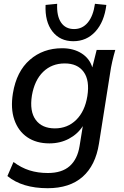

<svg xmlns="http://www.w3.org/2000/svg" viewBox="-20 -767 652 1011"><path d="M231 224Q97 224 19 160L51 86Q91 116 135 130Q179 144 232 144Q306 144 347 107.5Q388 71 399 2L416 -103Q389 -61 343 -36.5Q297 -12 240 -12Q171 -12 123.5 -44.5Q76 -77 55.5 -136.5Q35 -196 48 -276Q67 -391 137 -452Q207 -513 307 -513Q367 -513 409.5 -486Q452 -459 466 -412L489 -504H587Q578 -473 571 -442.5Q564 -412 560 -383L501 -10Q483 104 415 164Q347 224 231 224ZM269 -91Q336 -91 381.5 -136Q427 -181 440 -261Q453 -344 420.5 -388.5Q388 -433 321 -433Q253 -433 207.5 -389Q162 -345 148 -264Q135 -181 168 -136Q201 -91 269 -91ZM366 -550Q296 -550 256 -601.5Q216 -653 220 -741L281 -747Q278 -683 301.5 -648.5Q325 -614 370 -614Q414 -614 442.5 -648.5Q471 -683 480 -747L540 -741Q529 -652 482.5 -601Q436 -550 366 -550Z"/></svg>

Font: Mulish SemiBold
Style: Italic
Weight: 600
Italic angle: -9°
Designer: Vernon Adams
Foundry: Vernon Adams
Version: Version 3.603; ttfautohint (v1.8.3)